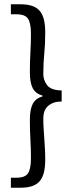

<svg xmlns="http://www.w3.org/2000/svg" viewBox="-20 -728 343 900"><path d="M31 152V105H57Q98 105 111.5 84Q125 63 125 14Q125 -32 122.5 -74Q120 -116 120 -167Q120 -215 133.5 -241Q147 -267 179 -276V-280Q147 -289 133.5 -314.5Q120 -340 120 -389Q120 -440 122.5 -482Q125 -524 125 -570Q125 -619 111.5 -640Q98 -661 57 -661H31V-708H75Q105 -708 127 -701.5Q149 -695 163.5 -680Q178 -665 185 -639.5Q192 -614 192 -575Q192 -520 187.5 -476Q183 -432 183 -381Q183 -352 201 -328.5Q219 -305 269 -304V-252Q244 -252 227.5 -245Q211 -238 201 -227Q191 -216 187 -202.5Q183 -189 183 -174Q183 -149 184.5 -126Q186 -103 187.5 -80Q189 -57 190.5 -32.5Q192 -8 192 19Q192 58 185 83.5Q178 109 163.5 124Q149 139 127 145.5Q105 152 75 152Z"/></svg>

Font: Giro Regular
Style: Regular
Weight: 400
Designer: Paul D. Hunt
Foundry: Adobe Systems Incorporated
Version: Version 1.000;PS 1.0;hotconv 1.0.88;makeotf.lib2.5.647800